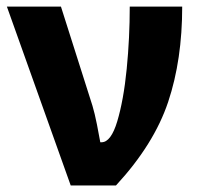

<svg xmlns="http://www.w3.org/2000/svg" viewBox="-20 -566 611 586"><path d="M195.8 0H334C411.6 -84 464.4 -168.9 493.2 -254.9C522 -340.8 536.1 -438 536.1 -545.9H376C376 -482.9 373 -419.4 366.7 -355.5C360.4 -291.5 350.6 -238.3 337.9 -195.8C325.2 -153.3 309.1 -131.8 290 -131.8H286.1C283.7 -145 280.3 -163.1 275.9 -186C271.5 -209 266.6 -228 262.2 -243.2L166 -545.9H1Z"/></svg>

Font: Avrile Sans
Style: Bold
Weight: 700
Designer: Monotype Design Team, Google (font), Stefan Peev (BGR Cyrillic), Cristiano Sobral (main changes)
Foundry: The Avrile Sans Project Authors
Version: Version 3.110